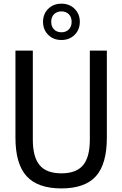

<svg xmlns="http://www.w3.org/2000/svg" viewBox="-20 -1015 665 1044"><path d="M314 9.5Q185.5 9.5 124.8 -56.8Q64 -123 64 -267V-740H158.5V-255.5Q158.5 -160.5 195.8 -116.5Q233 -72.5 314 -72.5Q394.5 -72.5 431.5 -116.5Q468.5 -160.5 468.5 -255.5V-740H561V-267Q561 -123 501.5 -56.8Q442 9.5 314 9.5ZM314 -797.5Q270.5 -797.5 242.2 -825.5Q214 -853.5 214 -896.5Q214 -939 242.2 -967Q270.5 -995 314 -995Q357.5 -995 385.8 -967Q414 -939 414 -896.5Q414 -853.5 385.8 -825.5Q357.5 -797.5 314 -797.5ZM314 -839.5Q338.5 -839.5 354 -854.8Q369.5 -870 369.5 -896.5Q369.5 -922.5 354 -937.8Q338.5 -953 314 -953Q289.5 -953 274 -937.8Q258.5 -922.5 258.5 -896.5Q258.5 -870 274 -854.8Q289.5 -839.5 314 -839.5Z"/></svg>

Font: Encode Sans Condensed Medium
Style: Regular
Weight: 500
Width: 3
Designer: Multiple Designers
Foundry: Impallari Type
Version: Version 3.000; ttfautohint (v1.8.3) -l 8 -r 50 -G 200 -x 14 